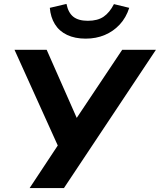

<svg xmlns="http://www.w3.org/2000/svg" viewBox="-20 -959 815 979"><path d="M131 0 289 -239 285 -194 54 -705H218L376 -347H364L603 -705H775L306 0ZM417 -762Q362 -762 322 -781Q282 -800 260 -835.5Q238 -871 234 -919L319 -939Q328 -894 354 -873.5Q380 -853 428 -853Q478 -853 508.5 -874Q539 -895 561 -938L639 -919Q623 -869 590.5 -834Q558 -799 514 -780.5Q470 -762 417 -762Z"/></svg>

Font: Nunito Sans 9pt ExtraBold
Style: Italic
Weight: 800
Italic angle: -9°
Version: Version 3.101;gftools[0.9.27]